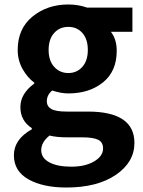

<svg xmlns="http://www.w3.org/2000/svg" viewBox="-20 -594 637 857"><path d="M276 243Q172 243 107 206.5Q42 170 42 99Q42 28 122 -17V-22Q71 -55 71 -116Q71 -176 133 -221V-225Q102 -248 80.5 -286.5Q59 -325 59 -371Q59 -466 125 -520Q191 -574 285 -574Q329 -574 369 -560H571V-452H475Q501 -419 501 -367Q501 -276 440 -226.5Q379 -177 285 -177Q252 -177 213 -190Q189 -170 189 -142Q189 -119 209 -107.5Q229 -96 277 -96H372Q580 -96 580 44Q580 130 497 186.5Q414 243 276 243ZM222 -295.5Q247 -268 285 -268Q323 -268 347.5 -295.5Q372 -323 372 -371Q372 -419 348 -446.5Q324 -474 285 -474Q246 -474 221.5 -446.5Q197 -419 197 -371Q197 -323 222 -295.5ZM440 69Q440 40 417.5 29.5Q395 19 347 19H279Q233 19 201 11Q164 41 164 76Q164 111 200 130.5Q236 150 298 150Q360 150 400 126.5Q440 103 440 69Z"/></svg>

Font: Noto Sans Korean Bold
Style: Bold
Weight: 700
Designer: Ryoko NISHIZUKA  (kana & ideographs); Paul D. Hunt (Latin, Greek & Cyrillic); Wenlong ZHANG  (bopomofo); Sandoll Communi
Foundry: Adobe Systems Incorporated
Version: Version 1.000;PS 1;hotconv 1.0.78;makeotf.lib2.5.61930